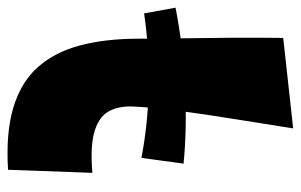

<svg xmlns="http://www.w3.org/2000/svg" viewBox="-165 -621 785 501"><g transform="rotate(90 227.5 -370.5)"><path d="M420 1Q323 7 257 -13Q191 -33 152 -77Q113 -121 95.5 -187Q78 -253 78 -339Q78 -386 77 -449.5Q76 -513 75.5 -583Q75 -653 76 -717L312 -743Q300 -666 288 -592Q276 -518 267 -451Q258 -384 255 -327Q253 -291 266 -264.5Q279 -238 317 -225.5Q355 -213 428 -219ZM389 -347Q302 -364 204.5 -366Q107 -368 12 -354L-3 -436Q98 -456 205.5 -461Q313 -466 404 -457Z"/></g></svg>

Font: Marhey Light
Style: Regular
Weight: 300
Designer: Nur Syamsi & Bustanul Arifin
Foundry: Namelatype
Version: Version 1.000